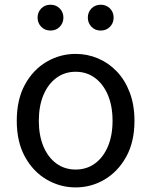

<svg xmlns="http://www.w3.org/2000/svg" viewBox="-20 -787 646 820"><path d="M303.1 13.4Q236.6 13.4 179 -20.3Q121.4 -54 86.5 -117.6Q51.6 -181.2 51.6 -271Q51.6 -361.9 86.5 -425.7Q121.4 -489.4 179 -523.1Q236.6 -556.8 303.1 -556.8Q352.9 -556.8 398.3 -537.7Q443.7 -518.6 478.8 -481.9Q513.8 -445.3 534 -392.1Q554.3 -338.9 554.3 -271Q554.3 -181.2 519.1 -117.6Q483.8 -54 426.7 -20.3Q369.7 13.4 303.1 13.4ZM303.1 -62.9Q350.2 -62.9 385.7 -88.9Q421.2 -114.9 441 -161.8Q460.7 -208.7 460.7 -271Q460.7 -333.8 441 -380.8Q421.2 -427.8 385.7 -454.2Q350.2 -480.5 303.1 -480.5Q256.1 -480.5 220.6 -454.2Q185.1 -427.8 165.4 -380.8Q145.8 -333.8 145.8 -271Q145.8 -208.7 165.4 -161.8Q185.1 -114.9 220.6 -88.9Q256.1 -62.9 303.1 -62.9ZM195.7 -656.5Q171.5 -656.5 156 -672.7Q140.5 -688.9 140.5 -711.7Q140.5 -734.8 156 -750.8Q171.5 -766.8 195.7 -766.8Q219.6 -766.8 235.2 -750.8Q250.8 -734.8 250.8 -711.7Q250.8 -688.9 235.2 -672.7Q219.6 -656.5 195.7 -656.5ZM410.2 -656.5Q386 -656.5 370.6 -672.7Q355.1 -688.9 355.1 -711.7Q355.1 -734.8 370.6 -750.8Q386 -766.8 410.2 -766.8Q434.2 -766.8 449.8 -750.8Q465.3 -734.8 465.3 -711.7Q465.3 -688.9 449.8 -672.7Q434.2 -656.5 410.2 -656.5Z"/></svg>

Font: Noto Sans SC Thin
Style: Regular
Weight: 100
Designer: Ryoko NISHIZUKA 西塚涼子 (kana, bopomofo & ideographs); Paul D. Hunt (Latin, Greek & Cyrillic); Sandoll Communications 산돌커뮤니
Foundry: Adobe
Version: Version 2.004-H2;hotconv 1.0.118;makeotfexe 2.5.65603